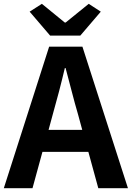

<svg xmlns="http://www.w3.org/2000/svg" viewBox="-24 -984 689 1004"><path d="M396 -798 503 -923 440 -964 319 -866H315L195 -964L131 -923L238 -798ZM230 -305 252 -386C274 -463 296 -547 315 -628H319C341 -548 361 -463 384 -386L406 -305ZM490 0H645L407 -740H233L-4 0H146L198 -190H438Z"/></svg>

Font: Source Han Sans Old Style Bold
Style: Regular
Weight: 700
Designer: Ryoko NISHIZUKA (kana & ideographs); Paul D. Hunt (Latin, Greek & Cyrillic); Wenlong ZHANG (bopomofo); Sandoll Communica
Foundry: Adobe Systems Incorporated
Version: Version 1.004;PS 1.004;hotconv 1.0.81;makeotf.lib2.5.63406